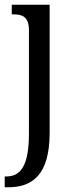

<svg xmlns="http://www.w3.org/2000/svg" viewBox="-26 -556 316 816"><path d="M-6 240H8C112 240 185 187 185 8V-536H24V-495H31C68 -495 97 -486 97 -427V10C97 151 61 194 0 194H-6Z"/></svg>

Font: Noto Serif Myanmar Condensed
Style: Regular
Weight: 400
Width: 3
Designer: Ben Mitchell and the Monotype Design Team
Foundry: Monotype Imaging Inc.
Version: Version 2.106